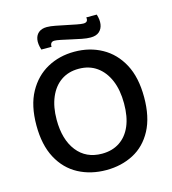

<svg xmlns="http://www.w3.org/2000/svg" viewBox="-103 -752 763 850"><g transform="rotate(-15 278.5 -327.0)"><path d="M281 13Q210 13 153.5 -17Q97 -47 64.5 -107.5Q32 -168 32 -258Q32 -349 65 -409Q98 -469 153.5 -499.5Q209 -530 278 -530Q348 -530 404 -499Q460 -468 492.5 -407.5Q525 -347 525 -256Q525 -165 493 -105Q461 -45 405.5 -16Q350 13 281 13ZM281 -62Q328 -62 362 -84.5Q396 -107 414 -149Q432 -191 432 -252Q432 -314 413 -358.5Q394 -403 359.5 -427.5Q325 -452 277 -452Q230 -452 196 -428.5Q162 -405 143.5 -361.5Q125 -318 125 -259Q125 -168 166.5 -115Q208 -62 281 -62ZM365 -572Q348 -572 325 -576.5Q302 -581 278 -586.5Q254 -592 234.5 -596Q215 -600 206 -600Q195 -600 190.5 -593.5Q186 -587 187 -577H140Q131 -605 134.5 -625Q138 -645 152 -656Q166 -667 189 -667Q205 -667 228 -662.5Q251 -658 275 -653Q299 -648 319.5 -644Q340 -640 350 -640Q362 -640 366.5 -646Q371 -652 369 -663H417Q425 -638 422 -617.5Q419 -597 405 -584.5Q391 -572 365 -572Z"/></g></svg>

Font: Bricolage Grotesque 96pt
Style: Regular
Weight: 400
Version: Version 1.001;gftools[0.9.33.dev8+g029e19f]